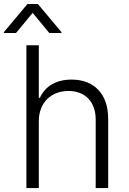

<svg xmlns="http://www.w3.org/2000/svg" viewBox="-51 -958 655 978"><path d="M30.5 -789.8 115.4 -892.4 200.3 -789.8H262.1V-794.4L142 -937.5H88.8L-31.2 -794.4V-789.8ZM146.7 -340.9C146.7 -436.1 210.6 -494.7 297.9 -494.7C382.5 -494.7 436.4 -439.3 436.4 -349.4V0H500V-353.3C500 -483.3 424.7 -552.6 313.9 -552.6C231.5 -552.6 177.9 -516.3 152.3 -459.9H146.7V-727.3H83.5V0H146.7Z"/></svg>

Font: TID UI Light
Style: Regular
Weight: 300
Designer: The TID Project Authors
Foundry: Bakken & Bæck
Version: Version 1.001;hotconv 1.0.109;makeotfexe 2.5.65596